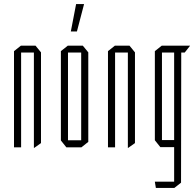

<svg xmlns="http://www.w3.org/2000/svg" viewBox="-20 -726 965 946"><path d="M49 0V-474L83 -501H84V0ZM147 3V-467H182V-21L148 3ZM84 -467V-501H155L182 -468V-467Z M315 -467V-501H388L415 -468V-467ZM307 0 280 -34V-35H380V0ZM280 -35V-474L314 -501H315V-35ZM380 0V-467H415V-27L381 0ZM329 -571 355 -706H394V-705L359 -571Z M512 0V-474L546 -501H547V0ZM610 3V-467H645V-21L611 3ZM547 -467V-501H618L645 -468V-467Z M778 -467V-501H916V-500L890 -467ZM748 200 743 170V169H838V200ZM770 -1 743 -35V-36H838V-1ZM743 -36V-474L777 -501H778V-36ZM838 200V-467H873L872 174L839 200Z"/></svg>

Font: Foldit ExtraLight
Style: Regular
Weight: 250
Version: Version 1.003